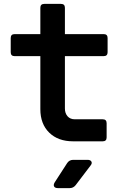

<svg xmlns="http://www.w3.org/2000/svg" viewBox="-20 -725 640 985"><path d="M355 0Q278 0 232.5 -44.5Q187 -89 187 -165V-437H55Q35 -437 35 -457V-530Q35 -550 55 -550H187V-685Q187 -705 207 -705H293Q313 -705 313 -685V-550H512Q532 -550 532 -530V-457Q532 -437 512 -437H313V-168Q313 -144 326.5 -128.5Q340 -113 364 -113H507Q527 -113 527 -93V-20Q527 0 507 0ZM277 240Q262 240 257.5 231.5Q253 223 261 210L325 111Q336 95 356 95H429Q444 95 449 104Q454 113 444 125L368 225Q356 240 338 240Z"/></svg>

Font: Pitagon Sans Mono
Style: Bold
Weight: 700
Monospace: yes
Designer: Travis Tran
Foundry: Pitagon
Version: Version 1.001; ttfautohint (v1.8.4.7-5d5b);gftools[0.9.26]